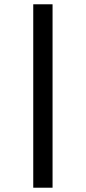

<svg xmlns="http://www.w3.org/2000/svg" viewBox="-20 -719 401 895"><path d="M135 156V-699H225V156Z"/></svg>

Font: Faustina
Style: Bold
Weight: 700
Designer: Alfonso Garcia
Foundry: http://www.omnibus-type.com
Version: Version 1.200